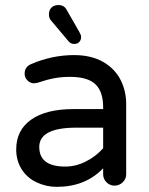

<svg xmlns="http://www.w3.org/2000/svg" viewBox="-20 -726 589 757"><path d="M250 -563.5 182.6 -643.6Q172.9 -653.3 172.9 -668.9Q172.9 -686.5 183.1 -696.3Q193.4 -706.1 210 -706.1Q233.4 -706.1 243.2 -686.5L293 -599.6Q299.8 -587.9 299.8 -580.1Q299.8 -568.4 292.5 -560.5Q285.2 -552.7 272.5 -552.7Q258.8 -552.7 250 -563.5ZM125 -6.8Q86.9 -24.4 65.4 -58.6Q43.9 -92.8 43.9 -136.7Q43.9 -212.9 103 -254.4Q162.1 -295.9 269.5 -295.9H386.7V-302.7Q386.7 -365.2 356 -394Q325.2 -422.9 256.8 -422.9Q221.7 -422.9 193.4 -417.5Q165 -412.1 127 -399.4L114.3 -397.5Q99.6 -397.5 88.4 -408.7Q77.1 -419.9 77.1 -435.5Q77.1 -462.9 103.5 -473.6Q185.5 -508.8 272.5 -508.8Q339.8 -508.8 387.7 -481.4Q432.6 -455.1 455.1 -411.6Q477.5 -368.2 477.5 -315.4V-39.1Q477.5 -20.5 463.9 -7.3Q450.2 5.9 431.6 5.9Q413.1 5.9 399.9 -7.3Q386.7 -20.5 386.7 -39.1V-62.5Q316.4 10.7 204.1 10.7Q162.1 10.7 125 -6.8ZM386.7 -141.6V-222.7H281.2Q134.8 -222.7 134.8 -146.5Q134.8 -69.3 237.3 -69.3Q279.3 -69.3 318.8 -89.4Q358.4 -109.4 386.7 -141.6Z"/></svg>

Font: FakePearl
Style: Regular
Weight: 400
Version: Version 1.2